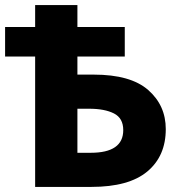

<svg xmlns="http://www.w3.org/2000/svg" viewBox="-21 -734 712 754"><path d="M117 0H338Q485 0 557.5 -60.5Q630 -121 630 -227Q630 -320 561 -380.5Q492 -441 347 -441H283V-512H469V-628H283V-714H117V-628H-1V-512H117ZM283 -134V-307H329Q390 -307 426.5 -288.5Q463 -270 463 -223Q463 -134 335 -134Z"/></svg>

Font: Noto Sans UI Extra
Style: Regular
Weight: 800
Designer: Monotype Design Team
Foundry: Monotype Imaging Inc.
Version: Version 1.901